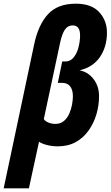

<svg xmlns="http://www.w3.org/2000/svg" viewBox="-80 -785 601 1043"><path d="M-60 238 106 -546Q128 -650 180.5 -707.5Q233 -765 332 -765Q417 -765 459 -719Q501 -673 501 -608Q501 -531 463 -475.5Q425 -420 352 -403Q399 -394 428.5 -355Q458 -316 458 -263Q458 -213 444 -165Q430 -117 402 -77Q374 -37 332 -13.5Q290 10 234 10Q204 10 176 3Q148 -4 132 -15L77 238ZM221 -112Q249 -112 267.5 -128Q286 -144 296.5 -168Q307 -192 311.5 -217.5Q316 -243 316 -262Q316 -296 301.5 -315.5Q287 -335 256 -335H234L258 -451H275Q303 -451 321 -474Q339 -497 347 -530Q355 -563 355 -593Q355 -647 315 -647Q288 -647 272.5 -624Q257 -601 247 -555L158 -138Q166 -126 183.5 -119Q201 -112 221 -112Z"/></svg>

Font: Noto Sans ExtraCondensed ExtraBold
Style: Italic
Weight: 800
Width: 2
Italic angle: -12°
Designer: Monotype Design Team
Foundry: Monotype Imaging Inc.
Version: Version 2.013; ttfautohint (v1.8.4.7-5d5b)